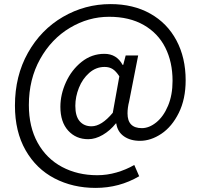

<svg xmlns="http://www.w3.org/2000/svg" viewBox="-20 -841 976 938"><path d="M53 -325Q53 -470 116.5 -583Q180 -696 287.5 -758.5Q395 -821 520 -821Q631 -821 714 -774.5Q797 -728 842 -643.5Q887 -559 887 -449Q887 -357 853.5 -289.5Q820 -222 768.5 -187.5Q717 -153 664 -153Q617 -153 585.5 -175Q554 -197 548 -238H546Q518 -203 482 -182Q446 -161 411 -161Q351 -161 313 -203Q275 -245 275 -319Q275 -380 302.5 -440Q330 -500 379 -539Q428 -578 490 -578Q550 -578 579 -524H582L594 -570H655L611 -346Q603 -315 603 -287Q603 -215 673 -215Q709 -215 744 -243.5Q779 -272 801 -324.5Q823 -377 823 -446Q823 -538 787.5 -608.5Q752 -679 682 -719Q612 -759 513 -759Q412 -759 321.5 -705Q231 -651 176 -552.5Q121 -454 121 -328Q121 -221 164 -143.5Q207 -66 283 -25.5Q359 15 455 15Q503 15 549.5 1.5Q596 -12 636 -35L660 20Q563 77 447 77Q336 77 246.5 30.5Q157 -16 105 -107Q53 -198 53 -325ZM531 -290 563 -468Q547 -493 530.5 -503.5Q514 -514 491 -514Q449 -514 416 -485Q383 -456 365.5 -412Q348 -368 348 -324Q348 -273 369.5 -248.5Q391 -224 427 -224Q476 -224 531 -290Z"/></svg>

Font: Sinter
Style: Regular
Weight: 400
Foundry: Adobe & rsms
Version: Version 1.000